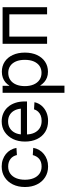

<svg xmlns="http://www.w3.org/2000/svg" viewBox="719 -1292 777 2255"><g transform="rotate(-90 1107.5 -164.5)"><path d="M279.8 11.7Q208 11.7 153.6 -22.9Q99.1 -57.6 68.8 -118.7Q38.6 -179.7 38.6 -259.8Q38.6 -340.3 68.8 -401.9Q99.1 -463.4 153.6 -498.3Q208 -533.2 279.8 -533.2Q322.8 -533.2 359.6 -520.3Q396.5 -507.3 425.3 -484.4Q454.1 -461.4 472.7 -429.7Q491.2 -397.9 498 -359.9L414.1 -354.5Q409.2 -377 398.2 -395.8Q387.2 -414.6 370.1 -428.2Q353 -441.9 330.6 -449.5Q308.1 -457 279.8 -457Q230 -457 195.1 -431.9Q160.2 -406.7 142.1 -362.3Q124 -317.9 124 -259.8Q124 -202.1 142.1 -158.2Q160.2 -114.3 195.1 -89.4Q230 -64.5 279.8 -64.5Q308.6 -64.5 330.8 -71.8Q353 -79.1 369.1 -92.8Q385.3 -106.4 396.5 -125.5Q407.7 -144.5 413.6 -168L498.5 -162.6Q492.2 -125 473.4 -93Q454.6 -61 425.5 -37.6Q396.5 -14.2 359.6 -1.2Q322.8 11.7 279.8 11.7Z M815.4 11.7Q738.8 11.7 684.6 -22.9Q630.4 -57.6 601.3 -118.9Q572.3 -180.2 572.3 -259.3Q572.3 -339.4 602.3 -400.9Q632.3 -462.4 685.5 -497.8Q738.8 -533.2 808.6 -533.2Q859.9 -533.2 902.8 -514.6Q945.8 -496.1 977.3 -460.9Q1008.8 -425.8 1026.1 -375.7Q1043.5 -325.7 1043.5 -261.7V-235.8H619.6V-308.1H997.1L960 -282.2Q960 -335.4 941.7 -375Q923.3 -414.6 889.4 -436.3Q855.5 -458 808.6 -458Q761.7 -458 727.5 -436Q693.4 -414.1 674.6 -375.2Q655.8 -336.4 655.8 -285.6V-247.1Q655.8 -192.4 674.8 -151.1Q693.8 -109.9 729.5 -86.9Q765.1 -64 815.4 -64Q851.1 -64 878.7 -75Q906.2 -85.9 924.6 -106.2Q942.9 -126.5 951.2 -153.3L1034.7 -148.4Q1024.4 -100.6 993.7 -64.7Q962.9 -28.8 917.2 -8.5Q871.6 11.7 815.4 11.7Z M1145 204.1V-522.5H1227.1V-443.8H1230Q1245.1 -469.2 1268.6 -489Q1292 -508.8 1323.2 -520Q1354.5 -531.2 1392.1 -531.2Q1459.5 -531.2 1510.3 -497.6Q1561 -463.9 1589.1 -402.8Q1617.2 -341.8 1617.2 -260.7Q1617.2 -180.2 1589.1 -119.1Q1561 -58.1 1510.3 -23.9Q1459.5 10.3 1392.1 10.3Q1354.5 10.3 1324.5 -1.2Q1294.4 -12.7 1271.2 -33Q1248 -53.2 1231.4 -79.6H1229V204.1ZM1379.4 -65.4Q1425.8 -65.4 1460 -88.6Q1494.1 -111.8 1513.2 -155.5Q1532.2 -199.2 1532.2 -261.2Q1532.2 -323.2 1513.2 -366.7Q1494.1 -410.2 1460 -433.1Q1425.8 -456.1 1379.4 -456.1Q1331.1 -456.1 1295.9 -431.9Q1260.7 -407.7 1242.2 -364Q1223.6 -320.3 1223.6 -261.2Q1223.6 -202.6 1242.4 -158.4Q1261.2 -114.3 1296.1 -89.8Q1331.1 -65.4 1379.4 -65.4Z M2150.4 -522.5V0H2066.4V-443.4H1805.2V0H1720.7V-522.5Z"/></g></svg>

Font: Inter 28pt
Style: Regular
Weight: 400
Designer: Rasmus Andersson
Foundry: rsms
Version: Version 4.001;git-66647c0bb